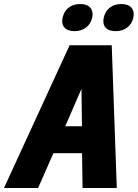

<svg xmlns="http://www.w3.org/2000/svg" viewBox="-143 -944 691 964"><path d="M310.5 -905.3Q321.8 -891.6 321.8 -872.6Q321.8 -864.3 319.8 -855Q313 -824.2 289.3 -805.9Q265.6 -787.6 231 -787.6Q196.3 -787.6 180.7 -805.7Q169.4 -817.9 169.4 -836.9Q169.4 -845.2 171.4 -855Q178.2 -887.7 201.7 -905.8Q225.1 -923.8 259.8 -923.8Q294.4 -923.8 310.5 -905.3ZM517.1 -905.3Q528.3 -891.6 528.3 -872.6Q528.3 -864.3 526.4 -855Q519.5 -824.2 495.8 -805.9Q472.2 -787.6 437.5 -787.6Q402.8 -787.6 386.7 -805.7Q376 -817.9 376 -836.9Q376 -845.2 377.9 -855Q384.8 -887.7 408.2 -905.8Q431.6 -923.8 466.3 -923.8Q501 -923.8 517.1 -905.3ZM443.4 0H271.5L269 -174.8H125L48.3 0H-123L206.5 -716.8H418ZM268.6 -310.1 266.1 -498Q234.4 -423.8 184.6 -310.1Z"/></svg>

Font: Open Sans Hebrew Condensed Extra Bold
Style: Italic
Weight: 800
Width: 3
Italic angle: -12°
Foundry: Ascender Corporation, Yanek Iontef
Version: Version 2.001;PS 002.001;hotconv 1.0.70;makeotf.lib2.5.58329